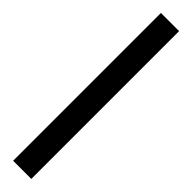

<svg xmlns="http://www.w3.org/2000/svg" viewBox="-350 -759 919 919"><g transform="rotate(45 109.5 -300.0)"><path d="M48.5 -800.5H171.5V200H48.5Z"/></g></svg>

Font: Overused Grotesk SemiBold
Style: Regular
Weight: 610
Version: Version 0.004